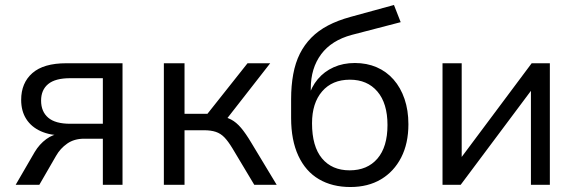

<svg xmlns="http://www.w3.org/2000/svg" viewBox="-20 -742 2312 771"><path d="M43 0 119 -131Q138 -163 166 -183.5Q194 -204 222 -204H234V-198Q182 -198 144 -215Q106 -232 85.5 -264Q65 -296 65 -341Q65 -409 110 -448.5Q155 -488 246 -488H472V0H393V-185H318Q278 -185 250 -165.5Q222 -146 205 -116L138 0ZM262 -245H393V-428H262Q202 -428 173.5 -404.5Q145 -381 145 -338Q145 -294 173.5 -269.5Q202 -245 262 -245Z M638 0V-488H721V-285H813L974 -488H1065L880 -251L859 -276Q887 -273 908 -262Q929 -251 948 -228.5Q967 -206 989 -169L1091 0H1001L913 -147Q896 -175 881 -190.5Q866 -206 846.5 -212.5Q827 -219 799 -219H721V0Z M1387 9Q1314 9 1260.5 -22.5Q1207 -54 1178 -116.5Q1149 -179 1149 -268V-344Q1149 -398 1157.5 -444Q1166 -490 1184 -526Q1202 -562 1230 -590.5Q1258 -619 1297 -639.5Q1336 -660 1387 -674L1562 -722L1589 -653L1393 -602Q1311 -580 1269.5 -524Q1228 -468 1228 -387V-350H1218Q1230 -393 1256 -424Q1282 -455 1320 -472Q1358 -489 1405 -489Q1453 -489 1492.5 -472Q1532 -455 1560.5 -422.5Q1589 -390 1604.5 -344.5Q1620 -299 1620 -243Q1620 -166 1591 -109.5Q1562 -53 1510 -22Q1458 9 1387 9ZM1384 -58Q1455 -58 1495.5 -105Q1536 -152 1536 -240Q1536 -327 1495.5 -374.5Q1455 -422 1385 -422Q1314 -422 1273.5 -375Q1233 -328 1233 -247Q1233 -154 1273 -106Q1313 -58 1384 -58Z M1757 0V-488H1834V-85H1814L2115 -488H2188V0H2112V-404H2132L1830 0Z"/></svg>

Font: Nunito Sans 11pt
Style: Regular
Weight: 400
Version: Version 3.101;gftools[0.9.27]